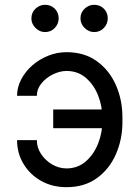

<svg xmlns="http://www.w3.org/2000/svg" viewBox="-20 -770 581 800"><path d="M133.5 -370.7H51.1Q51.1 -406.2 68.2 -438.9Q85.2 -471.6 114.2 -497.2Q143.1 -522.7 180.2 -537.6Q217.3 -552.6 257.1 -552.6Q331.7 -552.6 383.7 -514.9Q435.7 -477.3 462.9 -415.5Q490.1 -353.7 490.1 -281.2V-261.4Q490.1 -189.3 462.9 -127.3Q435.7 -65.3 383.7 -27.7Q331.7 9.9 257.1 9.9Q197.4 9.9 150.9 -16.5Q104.4 -43 77.8 -87.4Q51.1 -131.7 51.1 -186.1H133.5Q133.5 -155.2 151.1 -128.4Q168.7 -101.6 196.9 -85Q225.1 -68.5 257.1 -68.2Q304.7 -68.5 338.1 -98Q371.4 -127.5 388.8 -171.9Q406.2 -216.3 406.2 -261.4V-281.2Q406.2 -327.4 389 -371.6Q371.8 -415.8 338.6 -445Q305.4 -474.1 257.1 -474.4Q228.7 -474.1 200.1 -459.9Q171.5 -445.7 152.5 -422.4Q133.5 -399.1 133.5 -370.7ZM440.3 -313.9V-235.8H201.7V-313.9ZM110.8 -693.2Q110.8 -717.7 128 -733.8Q145.2 -750 167.6 -750Q192.1 -750 208.3 -733.8Q224.4 -717.7 224.4 -693.2Q224.4 -670.8 208.3 -653.6Q192.1 -636.4 167.6 -636.4Q145.2 -636.4 128 -653.6Q110.8 -670.8 110.8 -693.2ZM315.3 -693.2Q315.3 -717.7 332.6 -733.8Q349.8 -750 372.2 -750Q396.7 -750 412.8 -733.8Q429 -717.7 429 -693.2Q429 -670.8 412.8 -653.6Q396.7 -636.4 372.2 -636.4Q349.8 -636.4 332.6 -653.6Q315.3 -670.8 315.3 -693.2Z"/></svg>

Font: DeltaSans
Style: Regular
Weight: 400
Designer: Rasmus Andersson
Foundry: rsms
Version: Version 3.012